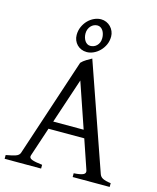

<svg xmlns="http://www.w3.org/2000/svg" viewBox="-126 -946 846 1033"><g transform="rotate(15 297.5 -429.5)"><path d="M370.1 -261.2 284.2 -512.2 200.7 -261.2ZM186 -217.3 131.8 -54.2Q127 -39.1 145 -32.2Q163.1 -25.4 203.1 -21V0H0V-21Q33.2 -26.9 52.7 -33.2Q72.3 -39.6 77.1 -54.2L258.8 -604Q270 -616.2 286.6 -626.2Q303.2 -636.2 315.9 -643.1L521 -54.2Q523.4 -47.4 527.8 -42Q532.2 -36.6 539.6 -32.7Q546.9 -28.8 558.1 -25.9Q569.3 -22.9 585 -21V0H378.9V-21Q417 -23.4 431.6 -30.8Q446.3 -38.1 440.9 -54.2L385.3 -217.3ZM339.4 -763.2Q339.4 -774.9 336.4 -785.6Q333.5 -796.4 328.1 -804.4Q322.8 -812.5 314.9 -817.4Q307.1 -822.3 297.4 -822.3Q287.1 -822.3 277.8 -818.1Q268.6 -814 261.5 -806.4Q254.4 -798.8 250 -788.1Q245.6 -777.3 245.6 -764.2Q245.6 -752.9 248.5 -742.4Q251.5 -731.9 256.8 -723.9Q262.2 -715.8 270 -710.9Q277.8 -706.1 287.6 -706.1Q297.4 -706.1 306.6 -709.7Q315.9 -713.4 323.2 -720.7Q330.6 -728 335 -738.5Q339.4 -749 339.4 -763.2ZM383.3 -783.2Q383.3 -758.3 373.8 -737.5Q364.3 -716.8 348.9 -701.4Q333.5 -686 314.7 -677.5Q295.9 -668.9 277.3 -668.9Q260.7 -668.9 246.8 -674.8Q232.9 -680.7 222.9 -690.9Q212.9 -701.2 207.3 -714.8Q201.7 -728.5 201.7 -744.1Q201.7 -769 211.2 -790.3Q220.7 -811.5 235.8 -826.9Q251 -842.3 269.8 -850.8Q288.6 -859.4 307.6 -859.4Q323.2 -859.4 337.2 -853.3Q351.1 -847.2 361.3 -836.7Q371.6 -826.2 377.4 -812.3Q383.3 -798.3 383.3 -783.2Z"/></g></svg>

Font: Gentium Unicode
Style: Regular
Weight: 400
Version: Version 1.009